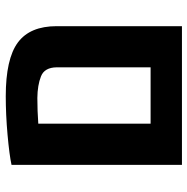

<svg xmlns="http://www.w3.org/2000/svg" viewBox="-12 -668 680 697"><g transform="rotate(-90 328.5 -320.0)"><path d="M432.1 -113.8V-454.6Q431.6 -499 399.4 -511.7Q367.2 -524.4 320.8 -524.9Q274.4 -524.9 227.5 -521.5V-113.8ZM78.1 0V-618.7Q113.8 -626.5 187.3 -633.1Q260.7 -639.6 327.1 -639.6Q462.9 -639.6 522.2 -595.7Q581.5 -551.8 581.5 -454.6V0Z"/></g></svg>

Font: OpenSansHebrew-Bold
Style: Bold
Weight: 700
Foundry: Ascender Corporation, Yanek Iontef
Version: Version 2.001;PS 002.001;hotconv 1.0.70;makeotf.lib2.5.58329